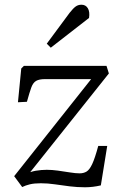

<svg xmlns="http://www.w3.org/2000/svg" viewBox="-20 -785 511 813"><path d="M81 -506H431L441 -474L108 -56Q120 -60 131.5 -62Q143 -64 155 -65Q167 -66 178 -66Q200 -66 225.5 -62.5Q251 -59 275.5 -55Q300 -51 317 -51Q334 -51 346.5 -58.5Q359 -66 370.5 -90.5Q382 -115 396 -167H434L407 0Q373 8 340 8Q307 8 275 4Q243 0 212.5 -4.5Q182 -9 153 -9Q125 -9 106.5 -4.5Q88 0 74 7L40 -39L366 -450H171Q146 -450 133 -442.5Q120 -435 112.5 -414.5Q105 -394 94 -354L56 -352L70 -495ZM275 -731Q290 -750 300.5 -757.5Q311 -765 325 -765Q343 -765 352 -750Q361 -735 357 -709L195 -583L178 -600Z"/></svg>

Font: Literata 24pt Light
Style: Italic
Weight: 300
Italic angle: -2°
Designer: Latin by Veronika Burian and Jose Scaglione. Greek by Irene Vlachou. Cyrillic by Vera Evstafieva
Foundry: TypeTogether
Version: Version 3.103;gftools[0.9.29]